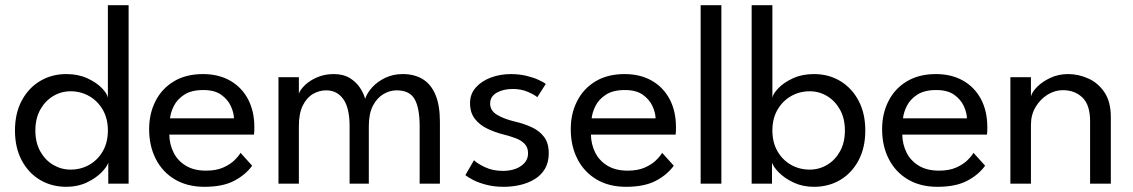

<svg xmlns="http://www.w3.org/2000/svg" viewBox="-20 -708 4365 740"><path d="M235.6 12Q179.1 12 134.3 -14.6Q89.6 -41.3 63.6 -90.1Q37.7 -138.9 37.7 -205Q37.7 -271.1 63.6 -319.9Q89.6 -368.7 134.3 -395.6Q179.1 -422.5 235.6 -422.5Q281.4 -422.5 316.5 -406.3Q351.6 -390.1 372.4 -368.7Q393.1 -347.3 395.8 -331.4V-688H475.7V0H397.3V-81.4Q392.5 -65 370.7 -43Q348.9 -21 314.1 -4.5Q279.4 12 235.6 12ZM252 -54.3Q291.6 -54.3 324.3 -72.9Q357 -91.6 376.4 -125.5Q395.8 -159.4 395.8 -205Q395.8 -250.6 376.4 -284.5Q357 -318.4 324.3 -337.3Q291.6 -356.2 252 -356.2Q215.9 -356.2 185 -337.7Q154 -319.1 135.1 -285.2Q116.3 -251.3 116.3 -205Q116.3 -158.7 135.1 -124.8Q154 -90.9 185 -72.6Q215.9 -54.3 252 -54.3Z M632.5 -189.3Q633.2 -151.5 649.2 -119.7Q665.2 -88 696.5 -69.2Q727.8 -50.3 774 -50.3Q812.8 -50.3 839.6 -62Q866.3 -73.7 882.9 -89.7Q899.5 -105.8 907 -119L951.8 -69.3Q926 -33.7 881.9 -10.8Q837.8 12 768.2 12Q702 12 654.2 -16.4Q606.3 -44.8 580.6 -95.1Q554.8 -145.3 554.8 -210.2Q554.8 -270.2 579.3 -318.3Q603.7 -366.5 650.2 -394.5Q696.8 -422.5 762.3 -422.5Q822.5 -422.5 866.9 -397.2Q911.3 -372 935.8 -326Q960.3 -280 960.3 -217Q960.3 -212.8 960.1 -202.8Q959.8 -192.8 959 -189.3ZM881.8 -252Q881.2 -273.5 869.8 -298.9Q858.3 -324.3 832.7 -342.7Q807 -361 763.3 -361Q718 -361 690.6 -343.3Q663.2 -325.5 650.4 -300.3Q637.7 -275 635.3 -252Z M1532.1 -422.5Q1577.6 -422.5 1609.7 -402.7Q1641.7 -382.9 1658.6 -342.2Q1675.5 -301.6 1675.5 -238.6V0H1597.4V-221.7Q1597.4 -291.4 1578.2 -325.6Q1559 -359.8 1508.6 -359.8Q1482.2 -359.8 1457.6 -345.2Q1433 -330.7 1417.2 -300.3Q1401.5 -269.9 1401.5 -221.7V0H1327.4V-221.7Q1327.4 -291.4 1303.4 -325.6Q1279.4 -359.8 1237.1 -359.8Q1210.4 -359.8 1186.2 -345.8Q1162.1 -331.8 1147 -301.4Q1131.9 -271 1131.9 -221.7V0H1053.3V-410.5H1131.9V-347.1Q1137.3 -362.6 1155.5 -380.1Q1173.6 -397.6 1202.2 -410Q1230.9 -422.5 1266.2 -422.5Q1303.6 -422.5 1328.6 -406.9Q1353.6 -391.3 1367.9 -369.1Q1382.3 -346.9 1387.3 -327Q1394.5 -349.3 1414.4 -371.3Q1434.3 -393.3 1464.5 -407.9Q1494.8 -422.5 1532.1 -422.5Z M1949.4 -422.5Q1980.6 -422.5 2007.8 -416Q2034.9 -409.6 2054.8 -400.6Q2074.6 -391.6 2083.4 -384.4L2050.9 -333.4Q2040.4 -342.6 2014.6 -353.9Q1988.7 -365.1 1956.3 -365.1Q1920 -365.1 1894.5 -350.7Q1869.1 -336.4 1869.1 -308.7Q1869.1 -281.8 1895.2 -265.8Q1921.4 -249.7 1965.1 -239.3Q1999.5 -231.4 2029 -217.8Q2058.6 -204.3 2076.8 -180.5Q2095 -156.8 2095 -117.4Q2095 -82.3 2080.4 -57.5Q2065.7 -32.8 2040.9 -17.6Q2016.1 -2.4 1985.1 4.8Q1954.1 12 1921.5 12Q1884.6 12 1854.7 4.2Q1824.8 -3.5 1804.2 -14.1Q1783.6 -24.8 1773.6 -33.1L1806.8 -90.4Q1819.8 -77.5 1849.6 -63.5Q1879.4 -49.4 1917.6 -49.4Q1960.8 -49.4 1988 -68.2Q2015.2 -86.9 2015.2 -117.1Q2015.2 -139.8 2002.2 -153.4Q1989.2 -167.1 1967.6 -175.2Q1945.9 -183.4 1920.4 -189.7Q1888.4 -197.8 1858.9 -211.8Q1829.4 -225.7 1810.5 -249.6Q1791.6 -273.6 1791.6 -310.6Q1791.6 -345.5 1813.5 -370.4Q1835.4 -395.4 1871.4 -408.9Q1907.4 -422.5 1949.4 -422.5Z M2257.5 -189.3Q2258.2 -151.5 2274.2 -119.7Q2290.2 -88 2321.5 -69.2Q2352.8 -50.3 2399 -50.3Q2437.8 -50.3 2464.6 -62Q2491.3 -73.7 2507.9 -89.7Q2524.5 -105.8 2532 -119L2576.8 -69.3Q2551 -33.7 2506.9 -10.8Q2462.8 12 2393.2 12Q2327 12 2279.2 -16.4Q2231.3 -44.8 2205.6 -95.1Q2179.8 -145.3 2179.8 -210.2Q2179.8 -270.2 2204.3 -318.3Q2228.7 -366.5 2275.2 -394.5Q2321.8 -422.5 2387.3 -422.5Q2447.5 -422.5 2491.9 -397.2Q2536.3 -372 2560.8 -326Q2585.3 -280 2585.3 -217Q2585.3 -212.8 2585.1 -202.8Q2584.8 -192.8 2584 -189.3ZM2506.8 -252Q2506.2 -273.5 2494.8 -298.9Q2483.3 -324.3 2457.7 -342.7Q2432 -361 2388.3 -361Q2343 -361 2315.6 -343.3Q2288.2 -325.5 2275.4 -300.3Q2262.7 -275 2260.3 -252Z M2760.3 0H2680.4V-688H2760.3Z M2877 0V-688H2956.9V-331.4Q2959.9 -347.3 2980.5 -368.7Q3001.1 -390.1 3036.3 -406.3Q3071.4 -422.5 3117.1 -422.5Q3174 -422.5 3218.6 -395.6Q3263.3 -368.7 3289.1 -319.9Q3315 -271.1 3315 -205Q3315 -138.9 3289.1 -90.1Q3263.3 -41.3 3218.6 -14.6Q3174 12 3117.1 12Q3073.5 12 3038.6 -4.5Q3003.8 -21 2982.1 -43Q2960.4 -65 2955.4 -81.4V0ZM3236.4 -205Q3236.4 -251.3 3217.6 -285.2Q3198.7 -319.1 3167.9 -337.7Q3137.1 -356.2 3100.7 -356.2Q3061.1 -356.2 3028.4 -337.3Q2995.7 -318.4 2976.3 -284.5Q2956.9 -250.6 2956.9 -205Q2956.9 -159.4 2976.3 -125.5Q2995.7 -91.6 3028.4 -72.9Q3061.1 -54.3 3100.7 -54.3Q3137.1 -54.3 3167.9 -72.6Q3198.7 -90.9 3217.6 -124.8Q3236.4 -158.7 3236.4 -205Z M3457.5 -189.3Q3458.2 -151.5 3474.2 -119.7Q3490.2 -88 3521.5 -69.2Q3552.8 -50.3 3599 -50.3Q3637.8 -50.3 3664.6 -62Q3691.3 -73.7 3707.9 -89.7Q3724.5 -105.8 3732 -119L3776.8 -69.3Q3751 -33.7 3706.9 -10.8Q3662.8 12 3593.2 12Q3527 12 3479.2 -16.4Q3431.3 -44.8 3405.6 -95.1Q3379.8 -145.3 3379.8 -210.2Q3379.8 -270.2 3404.3 -318.3Q3428.7 -366.5 3475.2 -394.5Q3521.8 -422.5 3587.3 -422.5Q3647.5 -422.5 3691.9 -397.2Q3736.3 -372 3760.8 -326Q3785.3 -280 3785.3 -217Q3785.3 -212.8 3785.1 -202.8Q3784.8 -192.8 3784 -189.3ZM3706.8 -252Q3706.2 -273.5 3694.8 -298.9Q3683.3 -324.3 3657.7 -342.7Q3632 -361 3588.3 -361Q3543 -361 3515.6 -343.3Q3488.2 -325.5 3475.4 -300.3Q3462.7 -275 3460.3 -252Z M4096.6 -422.5Q4136.4 -422.5 4174.3 -405.6Q4212.2 -388.8 4236.8 -352.2Q4261.3 -315.6 4261.3 -256.9V0H4181.4V-240.6Q4181.4 -303.7 4151.9 -332.1Q4122.4 -360.5 4076.3 -360.5Q4045.6 -360.5 4017.4 -343.1Q3989.3 -325.6 3971.3 -295.5Q3953.4 -265.4 3953.4 -227.4V0H3874.2V-410.5H3953.4V-335.8Q3957.4 -353.2 3977.4 -373.4Q3997.5 -393.6 4028.7 -408.1Q4059.9 -422.5 4096.6 -422.5Z"/></svg>

Font: League Spartan Extralight
Style: Regular
Weight: 200
Foundry: The League of Moveable Type
Version: Version 2.300; ttfautohint (v1.8.3)